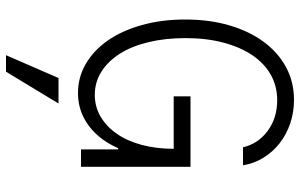

<svg xmlns="http://www.w3.org/2000/svg" viewBox="-200 -550 1000 640"><g transform="rotate(90 300.0 -230.0)"><path d="M301 -309H476Q476 -251 463 -202.5Q450 -154 426 -119.5Q402 -85 369 -65.5Q336 -46 296 -46Q254 -46 219 -68Q184 -90 159 -129.5Q134 -169 120.5 -225Q107 -281 107 -348Q107 -418 122 -474.5Q137 -531 164 -571Q191 -611 229 -632.5Q267 -654 314 -654Q373 -654 416 -622.5Q459 -591 471 -540H531Q525 -577 505.5 -608.5Q486 -640 457 -662.5Q428 -685 391 -697.5Q354 -710 313 -710Q253 -710 204 -683.5Q155 -657 119.5 -609Q84 -561 64.5 -494.5Q45 -428 45 -347Q45 -269 63.5 -203Q82 -137 114.5 -90Q147 -43 192 -16.5Q237 10 290 10Q338 10 377.5 -12Q417 -34 445.5 -73.5Q474 -113 489.5 -168Q505 -223 505 -289L470 -124H478V0H536V-365H301ZM325 75H240L164 250H219Z"/></g></svg>

Font: CommitMonoV142 ExtLt
Style: Regular
Weight: 200
Monospace: yes
Designer: Eigil Nikolajsen
Foundry: Eigil Nikolajsen
Version: Version 1.142